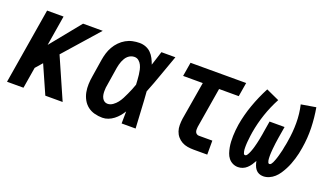

<svg xmlns="http://www.w3.org/2000/svg" viewBox="-57 -879 2114 1239"><g transform="rotate(20 1000.0 -260.0)"><path d="M18 0 104 -520H217L183 -313L351 -520H486L276 -282L400 0H281L196 -192L155 -145L131 0Z M675 8Q647 8 620.5 1Q594 -6 573.5 -22Q553 -38 540 -61.5Q527 -85 522 -111.5Q517 -138 518 -166Q519 -194 524 -222L543 -342Q547 -366 554 -389Q561 -412 573.5 -434Q586 -456 604 -474.5Q622 -493 644 -505.5Q666 -518 690 -523Q714 -528 737 -528Q760 -528 780.5 -520Q801 -512 816 -497Q831 -482 841 -462.5Q851 -443 858 -423Q866 -447 873.5 -471.5Q881 -496 889 -520H985Q960 -452 936.5 -384.5Q913 -317 886 -250Q891 -188 894 -125Q897 -62 901 0H805Q805 -21 805.5 -41.5Q806 -62 806 -83Q795 -65 781.5 -49Q768 -33 751 -20Q734 -7 714.5 0.5Q695 8 675 8ZM675 -88Q694 -88 711 -100Q728 -112 740 -127.5Q752 -143 761 -160.5Q770 -178 778 -195.5Q786 -213 793.5 -231Q801 -249 807 -267Q806 -284 805 -300.5Q804 -317 802 -333.5Q800 -350 796.5 -366Q793 -382 786 -396.5Q779 -411 766.5 -421.5Q754 -432 737 -432Q725 -432 713.5 -427.5Q702 -423 692.5 -414.5Q683 -406 676.5 -395Q670 -384 665.5 -373Q661 -362 658 -350Q655 -338 653 -327L634 -207Q631 -194 630 -182Q629 -170 629 -157.5Q629 -145 631 -133.5Q633 -122 638.5 -111.5Q644 -101 653.5 -94.5Q663 -88 675 -88Z M1300 0Q1278 0 1257 -3.5Q1236 -7 1218 -17Q1200 -27 1187 -42.5Q1174 -58 1167.5 -77.5Q1161 -97 1161 -119Q1161 -141 1164 -163L1208 -424H1073L1089 -520H1471L1455 -424H1320L1274 -147Q1273 -138 1273 -129.5Q1273 -121 1275.5 -113.5Q1278 -106 1285 -101Q1292 -96 1300 -96H1393V0Z M1606 8Q1586 8 1569 -0.5Q1552 -9 1540.5 -23.5Q1529 -38 1523 -56Q1517 -74 1513.5 -93Q1510 -112 1509 -131.5Q1508 -151 1508.5 -170.5Q1509 -190 1511 -210Q1513 -230 1516 -250Q1528 -321 1553 -391Q1578 -461 1613 -528L1703 -487Q1671 -427 1649.5 -363.5Q1628 -300 1617 -235Q1616 -228 1615 -221.5Q1614 -215 1613 -208Q1612 -201 1611.5 -194Q1611 -187 1610 -180.5Q1609 -174 1608.5 -167Q1608 -160 1607.5 -153Q1607 -146 1607 -139.5Q1607 -133 1607 -126Q1607 -119 1607.5 -112.5Q1608 -106 1609.5 -99.5Q1611 -93 1613.5 -86.5Q1616 -80 1623 -80Q1630 -80 1635 -86.5Q1640 -93 1643 -99.5Q1646 -106 1649 -112.5Q1652 -119 1654 -125.5Q1656 -132 1658.5 -138.5Q1661 -145 1662.5 -152Q1664 -159 1666 -165.5Q1668 -172 1669.5 -179Q1671 -186 1672.5 -192.5Q1674 -199 1675.5 -206Q1677 -213 1678 -219.5Q1679 -226 1680.5 -233Q1682 -240 1683 -246.5Q1684 -253 1685 -260L1698 -338H1801L1788 -260Q1787 -253 1786 -246.5Q1785 -240 1784 -233Q1783 -226 1782 -219.5Q1781 -213 1780.5 -206Q1780 -199 1779 -192.5Q1778 -186 1777.5 -179Q1777 -172 1776.5 -165.5Q1776 -159 1775.5 -152Q1775 -145 1775 -138.5Q1775 -132 1775 -125.5Q1775 -119 1775.5 -112.5Q1776 -106 1777 -99.5Q1778 -93 1781 -86.5Q1784 -80 1790 -80Q1797 -80 1802 -86.5Q1807 -93 1810 -99.5Q1813 -106 1815.5 -112.5Q1818 -119 1820.5 -125.5Q1823 -132 1825 -139Q1827 -146 1829 -152.5Q1831 -159 1832.5 -166Q1834 -173 1836 -179.5Q1838 -186 1839.5 -193Q1841 -200 1842 -206.5Q1843 -213 1844.5 -220Q1846 -227 1847.5 -233.5Q1849 -240 1850 -247Q1851 -254 1852 -260Q1863 -324 1863 -387.5Q1863 -451 1849 -511L1950 -528Q1962 -461 1964 -391Q1966 -321 1954 -250Q1951 -230 1946.5 -210Q1942 -190 1936 -170.5Q1930 -151 1922.5 -131.5Q1915 -112 1905 -93Q1895 -74 1883 -56Q1871 -38 1855 -23.5Q1839 -9 1819 -0.5Q1799 8 1779 8Q1763 8 1749.5 2Q1736 -4 1727 -15.5Q1718 -27 1713 -41Q1708 -55 1705 -70Q1697 -55 1687.5 -41Q1678 -27 1665.5 -15.5Q1653 -4 1637.5 2Q1622 8 1606 8Z"/></g></svg>

Font: Iosevka SS04
Style: Bold Italic
Weight: 700
Italic angle: -9°
Monospace: yes
Designer: Belleve Invis
Foundry: Belleve Invis
Version: Version 19.0.0; ttfautohint (v1.8.4)